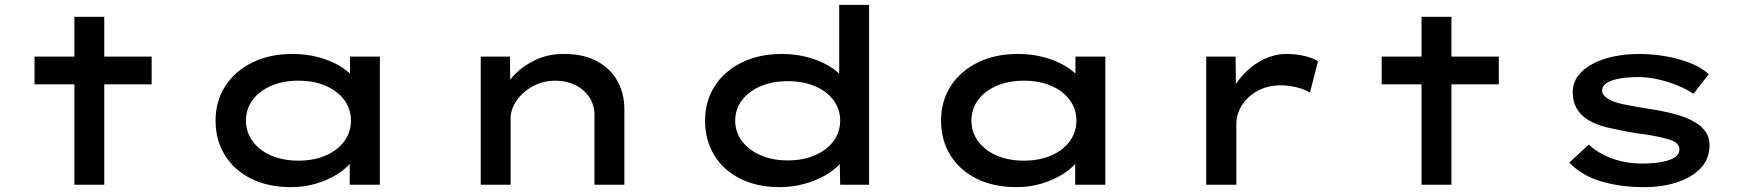

<svg xmlns="http://www.w3.org/2000/svg" viewBox="-20 -760 7170 790"><path d="M286 0V-691H409V0ZM122 -413V-527H604V-413Z M1178 10Q1083 10 1013 -25Q943 -60 905 -122Q867 -184 867 -264Q867 -344 907 -406Q947 -468 1018.5 -503Q1090 -538 1183 -538Q1240 -538 1289 -525Q1338 -512 1374.5 -490.5Q1411 -469 1432 -445Q1453 -421 1454 -398L1420 -395V-527H1543V0H1419V-146L1444 -136Q1443 -113 1421 -87.5Q1399 -62 1362.5 -40Q1326 -18 1278.5 -4Q1231 10 1178 10ZM1208 -99Q1272 -99 1321 -120.5Q1370 -142 1397 -179.5Q1424 -217 1424 -264Q1424 -311 1397 -348Q1370 -385 1321 -406.5Q1272 -428 1208 -428Q1144 -428 1095 -406.5Q1046 -385 1019 -348Q992 -311 992 -264Q992 -217 1019 -179.5Q1046 -142 1095 -120.5Q1144 -99 1208 -99Z M1958 0V-527H2078L2080 -379L2039 -374Q2060 -414 2096 -451.5Q2132 -489 2183.5 -513.5Q2235 -538 2300 -538Q2382 -538 2437.5 -507.5Q2493 -477 2521 -425.5Q2549 -374 2549 -311V0H2426V-287Q2426 -329 2404 -361Q2382 -393 2346 -410.5Q2310 -428 2265 -428Q2224 -428 2190 -413.5Q2156 -399 2131.5 -376Q2107 -353 2094 -326.5Q2081 -300 2081 -275V0H2020Q1989 0 1973.5 0Q1958 0 1958 0Z M3188 10Q3095 10 3025.5 -25Q2956 -60 2918.5 -122Q2881 -184 2881 -264Q2881 -344 2921 -406Q2961 -468 3032.5 -503Q3104 -538 3196 -538Q3253 -538 3301.5 -525Q3350 -512 3386.5 -491Q3423 -470 3443.5 -445.5Q3464 -421 3466 -396L3433 -392V-740H3556V0H3437L3434 -144L3458 -134Q3457 -110 3435 -85Q3413 -60 3375.5 -38.5Q3338 -17 3289.5 -3.5Q3241 10 3188 10ZM3221 -100Q3285 -100 3334 -121.5Q3383 -143 3410 -180Q3437 -217 3437 -264Q3437 -310 3410 -347Q3383 -384 3334 -405Q3285 -426 3221 -426Q3158 -426 3109 -405Q3060 -384 3032.5 -347Q3005 -310 3005 -264Q3005 -217 3032.5 -180Q3060 -143 3109 -121.5Q3158 -100 3221 -100Z M4163 10Q4068 10 3998 -25Q3928 -60 3890 -122Q3852 -184 3852 -264Q3852 -344 3892 -406Q3932 -468 4003.5 -503Q4075 -538 4168 -538Q4225 -538 4274 -525Q4323 -512 4359.5 -490.5Q4396 -469 4417 -445Q4438 -421 4439 -398L4405 -395V-527H4528V0H4404V-146L4429 -136Q4428 -113 4406 -87.5Q4384 -62 4347.5 -40Q4311 -18 4263.5 -4Q4216 10 4163 10ZM4193 -99Q4257 -99 4306 -120.5Q4355 -142 4382 -179.5Q4409 -217 4409 -264Q4409 -311 4382 -348Q4355 -385 4306 -406.5Q4257 -428 4193 -428Q4129 -428 4080 -406.5Q4031 -385 4004 -348Q3977 -311 3977 -264Q3977 -217 4004 -179.5Q4031 -142 4080 -120.5Q4129 -99 4193 -99Z M4943 0V-527H5064L5066 -333L5029 -337Q5046 -393 5083 -438.5Q5120 -484 5170 -511Q5220 -538 5274 -538Q5311 -538 5346 -530Q5381 -522 5403 -508L5370 -379Q5348 -393 5314 -401Q5280 -409 5250 -409Q5207 -409 5173 -395Q5139 -381 5115.5 -358Q5092 -335 5079.5 -307.5Q5067 -280 5067 -251V0Z M5829 0V-691H5952V0ZM5665 -413V-527H6147V-413Z M6744 10Q6648 10 6568.5 -13.5Q6489 -37 6437 -91L6517 -165Q6556 -129 6612.5 -108Q6669 -87 6739 -87Q6763 -87 6789 -89.5Q6815 -92 6838.5 -98.5Q6862 -105 6876 -116.5Q6890 -128 6890 -146Q6890 -175 6841 -188Q6813 -196 6779.5 -202Q6746 -208 6711 -212Q6647 -223 6595.5 -235Q6544 -247 6509 -270Q6482 -288 6466.5 -315.5Q6451 -343 6451 -381Q6451 -418 6472.5 -447Q6494 -476 6531.5 -496.5Q6569 -517 6619 -527.5Q6669 -538 6726 -538Q6775 -538 6827.5 -529.5Q6880 -521 6928.5 -503Q6977 -485 7011 -455L6948 -374Q6920 -393 6882 -408.5Q6844 -424 6802 -433.5Q6760 -443 6719 -443Q6696 -443 6670.5 -440.5Q6645 -438 6622.5 -432Q6600 -426 6586 -415Q6572 -404 6572 -387Q6572 -377 6579 -368.5Q6586 -360 6597 -353Q6620 -339 6659.5 -331Q6699 -323 6746 -315Q6811 -306 6865.5 -292Q6920 -278 6956 -256Q6984 -239 6999 -216.5Q7014 -194 7014 -163Q7014 -107 6978.5 -69Q6943 -31 6882 -10.5Q6821 10 6744 10Z"/></svg>

Font: Lexend Zetta Medium
Style: Regular
Weight: 500
Designer: Bonnie Shaver-Troup, Thomas Jockin
Foundry: Lexend
Version: Version 1.007